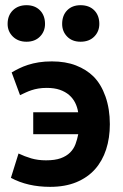

<svg xmlns="http://www.w3.org/2000/svg" viewBox="-20 -706 472 739"><path d="M9.3 0ZM107.9 -273.9H280.8Q277.8 -293.5 269.3 -310.5Q260.7 -327.6 246.1 -340.3Q231.4 -353 210.2 -360.4Q189 -367.7 160.2 -367.7Q141.6 -367.7 127.4 -365.2Q113.3 -362.8 101.6 -358.9Q89.8 -355 79.3 -350.1Q68.8 -345.2 57.1 -339.8L24.9 -427.2Q38.1 -435.1 53.5 -442.6Q68.8 -450.2 87.6 -456.3Q106.4 -462.4 129.2 -466.1Q151.9 -469.7 179.7 -469.7Q232.4 -469.7 272.5 -454.1Q312.5 -438.5 339.8 -411.6Q369.1 -382.3 386 -334.5Q402.8 -286.6 402.8 -228Q402.8 -174.8 388.4 -130.6Q374 -86.4 345.5 -54.4Q316.9 -22.5 273.7 -4.6Q230.5 13.2 172.9 13.2Q86.4 13.2 22 -21.5L51.3 -115.2Q74.7 -104 100.3 -96.4Q126 -88.9 157.2 -88.9Q191.4 -88.9 213.6 -96.9Q235.8 -105 249.8 -118.9Q263.7 -132.8 270.5 -151.1Q277.3 -169.4 281.2 -189.5H107.9ZM9.3 -613.8Q9.3 -646.5 29.5 -666.3Q49.8 -686 82 -686Q114.3 -686 133.8 -666.3Q153.3 -646.5 153.3 -613.8Q153.3 -585 133.8 -565.2Q114.3 -545.4 82 -545.4Q49.8 -545.4 29.5 -565.2Q9.3 -585 9.3 -613.8ZM219.2 -613.8Q219.2 -646.5 238.5 -666.3Q257.8 -686 290 -686Q323.2 -686 342.8 -666.3Q362.3 -646.5 362.3 -613.8Q362.3 -585 342.8 -565.2Q323.2 -545.4 290 -545.4Q257.8 -545.4 238.5 -565.2Q219.2 -585 219.2 -613.8Z"/></svg>

Font: PT Astra Sans
Style: Bold
Weight: 700
Designer: A.Korolkova, I. Chaeva
Foundry: ParaType Ltd
Version: Version 1.001; ttfautohint (v1.6)